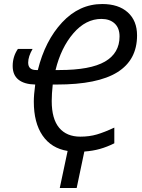

<svg xmlns="http://www.w3.org/2000/svg" viewBox="-20 -745 707 954"><path d="M316 5Q235 -8 191.5 -71.5Q148 -135 148 -240Q148 -274 155 -325Q101 -326 72 -349Q43 -372 43 -417Q43 -464 69 -502H142Q120 -464 120 -434Q120 -397 160 -397H168Q204 -543 289 -634Q374 -725 488 -725Q569 -725 615 -683.5Q661 -642 661 -569Q661 -447 563 -386Q465 -325 263 -325H242Q237 -278 237 -243Q237 -154 274 -110Q311 -66 379 -66Q424 -66 461.5 -77Q499 -88 548 -111V-33Q512 -15 476.5 -5Q441 5 399 8L361 189H277ZM275 -397Q429 -397 501.5 -439Q574 -481 574 -564Q574 -606 549.5 -628.5Q525 -651 484 -651Q406 -651 344.5 -579.5Q283 -508 256 -397Z"/></svg>

Font: Noto Sans UI Narrow
Style: Italic
Weight: 400
Width: 4
Italic angle: -12°
Designer: Monotype Design Team
Foundry: Monotype Imaging Inc.
Version: Version 1.001